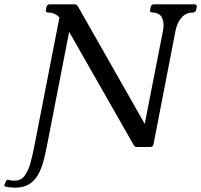

<svg xmlns="http://www.w3.org/2000/svg" viewBox="-96 -680 930 888"><path d="M-27 188Q-37 188 -50.5 186.5Q-64 185 -71 183Q-75 181 -75.9 179Q-76.8 177 -74 171L-67.8 157.2Q-64 149 -55.1 152.2Q-46.2 155.5 -26.8 155.5Q1.5 155.5 18.6 131.6Q35.8 107.8 45.4 71.9Q55 36 62 0L179 -600Q156.2 -622 127 -622Q114 -622 116.2 -635L119 -647Q121 -660 134 -660H249.5Q258.5 -660 263.5 -652L589 -79.5L567.2 -75.5L658 -539Q665 -575 653 -598.5Q641 -622 609 -622Q596 -622 598.2 -635L601 -647Q603 -660 616 -660H803Q816 -660 814 -647L811.2 -635Q809 -622 796 -622Q764 -622 743.5 -598.5Q723 -575 716 -539L614 -13Q611 0 598 0H537Q527 0 523 -8L202.5 -570.2L236 -595L120 0Q113 37 103.4 71Q93.8 105 77.9 131.5Q62 158 36.9 173Q11.8 188 -27 188Z"/></svg>

Font: Young Serif Light
Style: Italic
Weight: 300
Italic angle: -10.979°
Designer: Bastien Sozeau
Foundry: NBR — Bastien Sozeau
Version: Version 5.001